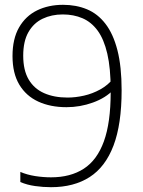

<svg xmlns="http://www.w3.org/2000/svg" viewBox="-20 -769 594 798"><path d="M242 -749Q296.5 -749 341.2 -730.5Q386 -712 418.2 -670.2Q450.5 -628.5 468 -560.5Q485.5 -492.5 485.5 -394Q485.5 -253 451.8 -164Q418 -75 352.5 -33Q287 9 192 9Q159 9 125.5 4.2Q92 -0.5 64.5 -12.5V-54.5Q92.5 -42.5 126.2 -37.2Q160 -32 192 -32Q273 -32 328.2 -67.8Q383.5 -103.5 411.8 -181.5Q440 -259.5 440 -385V-396Q440 -485.5 426 -545.8Q412 -606 385.8 -641.8Q359.5 -677.5 322.8 -693.2Q286 -709 241 -709Q194.5 -709 157.2 -691.2Q120 -673.5 98.2 -635.5Q76.5 -597.5 76.5 -537.5Q76.5 -477 99.2 -438.5Q122 -400 163.5 -381.8Q205 -363.5 261 -363.5Q293.5 -363.5 329 -371.5Q364.5 -379.5 397 -397.5Q429.5 -415.5 452 -444V-396.5Q419.5 -362 366.2 -342.8Q313 -323.5 256.5 -323.5Q189.5 -323.5 139 -346.8Q88.5 -370 60.2 -417.2Q32 -464.5 32 -536Q32 -607.5 59.2 -655Q86.5 -702.5 134 -725.8Q181.5 -749 242 -749Z"/></svg>

Font: Encode Sans SC Condensed Thin ExtraLight
Style: Regular
Weight: 250
Version: Version 3.002